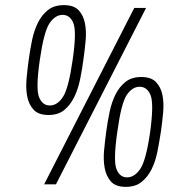

<svg xmlns="http://www.w3.org/2000/svg" viewBox="-20 -718 676 748"><path d="M503 -687 152 0H198L549 -687ZM92 -486Q87 -450 83.5 -412Q80 -374 86 -342.5Q92 -311 111 -290.5Q130 -270 169 -270Q207 -270 230.5 -289.5Q254 -309 269 -339.5Q284 -370 292 -408.5Q300 -447 305 -486Q310 -521 313.5 -558.5Q317 -596 311 -627Q305 -658 286.5 -678Q268 -698 229 -698Q191 -698 167 -679Q143 -660 128 -630Q113 -600 105 -562Q97 -524 92 -486ZM135 -484Q151 -595 173 -627.5Q195 -660 224 -660Q253 -660 266 -627.5Q279 -595 263 -484Q247 -373 225 -340Q203 -307 174 -307Q145 -307 132 -340Q119 -373 135 -484ZM394 -206Q389 -170 385.5 -132Q382 -94 388 -62.5Q394 -31 412.5 -10.5Q431 10 470 10Q508 10 532 -9.5Q556 -29 571 -59.5Q586 -90 593.5 -128.5Q601 -167 607 -206Q612 -241 615.5 -278.5Q619 -316 613 -347Q607 -378 588 -398Q569 -418 530 -418Q493 -418 469 -399Q445 -380 430 -350Q415 -320 407 -282Q399 -244 394 -206ZM437 -204Q452 -315 473.5 -347.5Q495 -380 524 -380Q553 -380 566.5 -347.5Q580 -315 565 -204Q549 -93 526.5 -60Q504 -27 475 -27Q446 -27 433.5 -60Q421 -93 437 -204Z"/></svg>

Font: Secuela ExtLt
Style: Italic
Weight: 200
Italic angle: -8°
Designer: Fernando Haro
Foundry: deFharo
Version: Version 1.704